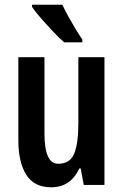

<svg xmlns="http://www.w3.org/2000/svg" viewBox="-20 -786 524 816"><path d="M424 -543V0H336L323 -70H317Q280 10 198 10Q125 10 91.5 -43.5Q58 -97 58 -189V-543H169V-219Q169 -90 227 -90Q278 -90 295.5 -133.5Q313 -177 313 -262V-543ZM245 -766Q255 -744 270.5 -716Q286 -688 302 -661.5Q318 -635 330 -618V-606H253Q234 -622 207 -650.5Q180 -679 154.5 -708Q129 -737 116 -757V-766Z"/></svg>

Font: Noto Sans Khmer UI ExtraCondensed SemiBold
Style: Regular
Weight: 600
Width: 2
Designer: Danh Hong and the Monotype Design Team
Foundry: Monotype Imaging Inc.
Version: Version 2.002; ttfautohint (v1.8.4.7-5d5b)